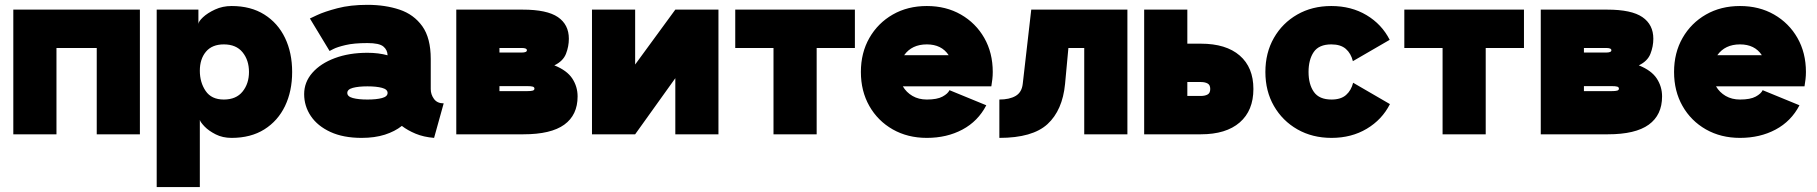

<svg xmlns="http://www.w3.org/2000/svg" viewBox="-20 -547 7400 782"><path d="M34.2 -507.8H549.8V0H374V-351.6H210V0H34.2Z M793.9 -58.6V214.8H618.2V-507.8H788.1V-449.2Q788.1 -459 806.6 -476.6Q825.2 -494.1 856 -508.3Q886.7 -522.5 923.3 -522.5Q1001.5 -522.5 1056.6 -487.8Q1111.8 -453.1 1140.9 -392.6Q1169.9 -332 1169.9 -253.9Q1169.9 -175.8 1140.9 -115.2Q1111.8 -54.7 1056.6 -20Q1001.5 14.6 923.3 14.6Q886.7 14.6 858.4 0.2Q830.1 -14.2 813.2 -31.7Q796.4 -49.3 793.9 -58.6ZM793.9 -258.8Q793.9 -211.4 817.6 -176.5Q841.3 -141.6 891.6 -141.6Q941.9 -141.6 968 -174.1Q994.1 -206.5 994.1 -253.9Q994.1 -301.8 968 -334Q941.9 -366.2 891.6 -366.2Q843.8 -366.2 818.8 -336.4Q793.9 -306.6 793.9 -258.8Z M1453.1 14.6Q1378.4 14.6 1325.9 -9.5Q1273.4 -33.7 1246.1 -74.2Q1218.8 -114.7 1218.8 -163.6Q1218.8 -212.4 1252.2 -250.5Q1285.6 -288.6 1343.8 -310.3Q1401.9 -332 1476.6 -332Q1521.5 -332 1558.6 -321.8Q1558.1 -343.8 1541.3 -357.7Q1524.4 -371.6 1476.6 -371.6Q1421.4 -371.6 1387.5 -363.5Q1353.5 -355.5 1337.9 -347.4Q1322.3 -339.4 1322.3 -339.4L1242.2 -471.7Q1242.2 -471.7 1271.7 -485.6Q1301.3 -499.5 1354 -513.4Q1406.7 -527.3 1476.6 -527.3Q1548.8 -527.3 1607.2 -507.8Q1665.5 -488.3 1700 -440.2Q1734.4 -392.1 1734.4 -306.6V-184.1Q1734.4 -162.1 1747.6 -144Q1760.7 -126 1787.1 -126L1748 14.6Q1705.6 11.2 1672.9 -2.4Q1640.1 -16.1 1616.7 -34.2Q1588.4 -11.7 1547.4 1.5Q1506.3 14.6 1453.1 14.6ZM1558.6 -168.5Q1558.6 -183.1 1535.9 -189.2Q1513.2 -195.3 1476.6 -195.3Q1439.9 -195.3 1417.2 -189.2Q1394.5 -183.1 1394.5 -168.5Q1394.5 -153.8 1417.2 -147.7Q1439.9 -141.6 1476.6 -141.6Q1513.2 -141.6 1535.9 -147.7Q1558.6 -153.8 1558.6 -168.5Z M2237.8 -280.8Q2289.1 -260.3 2310.8 -227.3Q2332.5 -194.3 2332.5 -154.3Q2332.5 -78.6 2278.3 -39.3Q2224.1 0 2111.8 0H1838.4V-507.8H2108.9Q2208 -507.8 2252.4 -477.3Q2296.9 -446.8 2296.9 -389.2Q2296.9 -357.9 2285.2 -327.9Q2273.4 -297.9 2237.8 -280.8ZM2014.2 -351.6V-333H2105Q2126 -333 2126 -342.3Q2126 -351.6 2105 -351.6ZM2014.2 -175.8H2125Q2143.6 -175.8 2150.1 -178Q2156.7 -180.2 2156.7 -186Q2156.7 -191.9 2150.1 -194.1Q2143.6 -196.3 2125 -196.3H2014.2Z M2730.5 -507.8H2906.2V0H2730.5V-228.5L2566.9 0H2391.1V-507.8H2566.9V-284.2Z M3306.2 0H3130.4V-351.6H2974.6V-507.8H3461.9V-351.6H3306.2Z M3847.2 -179.7 3997.1 -118.2Q3963.4 -53.2 3899.9 -19.3Q3836.4 14.6 3754.9 14.6Q3676.8 14.6 3616 -20Q3555.2 -54.7 3520.8 -115.2Q3486.3 -175.8 3486.3 -253.9Q3486.3 -332 3521 -392.6Q3555.7 -453.1 3616.2 -487.8Q3676.8 -522.5 3754.9 -522.5Q3833 -522.5 3893.6 -487.8Q3954.1 -453.1 3988.8 -392.6Q4023.4 -332 4023.4 -253.9Q4023.4 -238.8 4021.7 -224.1Q4020 -209.5 4017.6 -195.3H3657.2Q3671.4 -170.9 3696.5 -156.2Q3721.7 -141.6 3754.9 -141.6Q3796.9 -141.6 3818.8 -153.6Q3840.8 -165.5 3847.2 -179.7ZM3754.9 -366.2Q3693.8 -366.2 3662.6 -322.3H3843.8Q3814.9 -366.2 3754.9 -366.2Z M4571.8 -507.8V0H4396V-351.6H4331.5L4317.9 -205.1Q4307.6 -98.1 4246.6 -41.7Q4185.5 14.6 4050.3 14.6V-141.6Q4091.3 -141.6 4116.5 -156.2Q4141.6 -170.9 4145.5 -205.1L4180.2 -507.8Z M4640.1 -507.8H4815.9V-369.1H4871.1Q4973.6 -369.1 5029.3 -320.8Q5085 -272.5 5085 -184.6Q5085 -96.7 5029.3 -48.3Q4973.6 0 4871.1 0H4640.1ZM4815.9 -156.2H4871.1Q4887.7 -156.2 4898.4 -162.1Q4909.2 -168 4909.2 -184.6Q4909.2 -201.2 4898.4 -207Q4887.7 -212.9 4871.1 -212.9H4815.9Z M5309.6 -253.9Q5309.6 -203.6 5331.3 -172.6Q5353 -141.6 5403.3 -141.6Q5441.4 -141.6 5462.4 -160.2Q5483.4 -178.7 5491.2 -210L5641.1 -123Q5608.9 -59.6 5546.6 -22.5Q5484.4 14.6 5403.3 14.6Q5325.2 14.6 5264.4 -20Q5203.6 -54.7 5168.7 -115.2Q5133.8 -175.8 5133.8 -253.9Q5133.8 -332 5168.5 -392.6Q5203.1 -453.1 5263.7 -487.8Q5324.2 -522.5 5402.3 -522.5Q5483.4 -522.5 5545.7 -485.4Q5607.9 -448.2 5640.1 -384.8L5490.2 -297.9Q5482.4 -329.6 5461.4 -347.9Q5440.4 -366.2 5402.3 -366.2Q5352.1 -366.2 5330.8 -335.2Q5309.6 -304.2 5309.6 -253.9Z M6031.2 0H5855.5V-351.6H5699.7V-507.8H6187V-351.6H6031.2Z M6654.8 -280.8Q6706.1 -260.3 6727.8 -227.3Q6749.5 -194.3 6749.5 -154.3Q6749.5 -78.6 6695.3 -39.3Q6641.1 0 6528.8 0H6255.4V-507.8H6525.9Q6625 -507.8 6669.4 -477.3Q6713.9 -446.8 6713.9 -389.2Q6713.9 -357.9 6702.1 -327.9Q6690.4 -297.9 6654.8 -280.8ZM6431.2 -351.6V-333H6522Q6543 -333 6543 -342.3Q6543 -351.6 6522 -351.6ZM6431.2 -175.8H6542Q6560.5 -175.8 6567.1 -178Q6573.7 -180.2 6573.7 -186Q6573.7 -191.9 6567.1 -194.1Q6560.5 -196.3 6542 -196.3H6431.2Z M7159.2 -179.7 7309.1 -118.2Q7275.4 -53.2 7211.9 -19.3Q7148.4 14.6 7066.9 14.6Q6988.8 14.6 6928 -20Q6867.2 -54.7 6832.8 -115.2Q6798.3 -175.8 6798.3 -253.9Q6798.3 -332 6833 -392.6Q6867.7 -453.1 6928.2 -487.8Q6988.8 -522.5 7066.9 -522.5Q7145 -522.5 7205.6 -487.8Q7266.1 -453.1 7300.8 -392.6Q7335.4 -332 7335.4 -253.9Q7335.4 -238.8 7333.7 -224.1Q7332 -209.5 7329.6 -195.3H6969.2Q6983.4 -170.9 7008.5 -156.2Q7033.7 -141.6 7066.9 -141.6Q7108.9 -141.6 7130.9 -153.6Q7152.8 -165.5 7159.2 -179.7ZM7066.9 -366.2Q7005.9 -366.2 6974.6 -322.3H7155.8Q7127 -366.2 7066.9 -366.2Z"/></svg>

Font: Giphurs Black
Style: Regular
Weight: 900
Version: Version 0.920; ttfautohint (v1.8.4.7-5d5b)